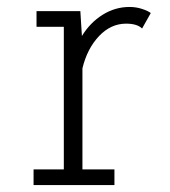

<svg xmlns="http://www.w3.org/2000/svg" viewBox="-20 -532 490 552"><path d="M217 -45H309V0H76.5V-45H163.5V-455H85V-500H211L215.5 -428.5Q239 -467 275 -489.5Q311 -512 352.5 -512Q371.5 -512 388.8 -506.2Q406 -500.5 413.5 -494.5L388.5 -450Q374.5 -464 342.5 -464Q298.5 -464 264.5 -428Q230.5 -392 217 -335.5Z"/></svg>

Font: League Mono Condensed UltraLight
Style: Regular
Weight: 200
Width: 1
Designer: Tyler Finck
Foundry: The League of Moveable Type / Tyler Finck
Version: Version 2.210